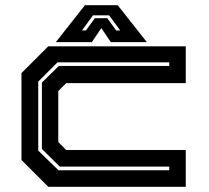

<svg xmlns="http://www.w3.org/2000/svg" viewBox="-20 -718 804 738"><path d="M165.5 0 62.5 -103V-437L165.5 -540H694V-398.5H234.5L204 -368V-172L234.5 -141.5H694V0ZM205 -63.5H630.5V-77.5H210L141 -145.5V-400.5L206 -464.5H630.5V-478.5H201L127 -404.5V-139ZM306.5 -698H432.5L544.5 -556H406L369.5 -610L333 -556H194.5ZM337.5 -659 295 -601H310.5L344.5 -648H392.5L426.5 -601H442L399.5 -659Z"/></svg>

Font: Tourney Expanded Regular
Style: Bold
Weight: 700
Width: 7
Designer: Tyler Finck
Foundry: Etcetera Type Co
Version: Version 1.010; ttfautohint (v1.8.3)